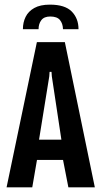

<svg xmlns="http://www.w3.org/2000/svg" viewBox="-20 -800 434 820"><path d="M193.2 -780.2Q257.4 -780.2 286.4 -750.8Q315.3 -721.3 315.3 -675.4H249Q248.4 -699.1 236.2 -714.3Q224 -729.5 194.6 -729.5Q168.4 -729.5 156.6 -714Q144.7 -698.4 144.7 -675.4H77.8Q77.8 -704.3 89.4 -727.9Q101 -751.6 126.5 -765.9Q151.9 -780.2 193.2 -780.2ZM8.1 0 137.5 -620H257L385 0H272L246 -133.5L264.2 -117H125.6L140.8 -133.5L117.8 0ZM144.8 -191.5 135.2 -203.4H257.9L244 -191.5L201.3 -474.3L200 -493.2H191.8L190.5 -474.3Z"/></svg>

Font: Smooch Sans Thin
Style: Regular
Weight: 100
Designer: Robert E. Leuschke
Foundry: Robert E. Leuschke
Version: Version 1.010